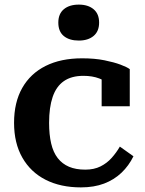

<svg xmlns="http://www.w3.org/2000/svg" viewBox="-20 -802 630 833"><path d="M350 -66Q388 -66 416 -80Q444 -94 464.5 -117Q485 -140 500 -166L559 -124Q539 -83 507 -52.5Q475 -22 431.5 -5.5Q388 11 331 11Q243 11 178 -22Q113 -55 77 -118Q41 -181 41 -269Q41 -358 76.5 -420.5Q112 -483 178 -516Q244 -549 336 -549Q391 -549 433 -540.5Q475 -532 503 -521.5Q531 -511 543 -502V-341H421V-482Q434 -482 442 -476Q450 -470 454.5 -462Q459 -454 460 -445.5Q461 -437 459 -431Q441 -450 411 -461.5Q381 -473 342 -473Q290 -473 257 -450Q224 -427 208.5 -381.5Q193 -336 193 -269Q193 -218 202 -179.5Q211 -141 230.5 -116Q250 -91 279.5 -78.5Q309 -66 350 -66ZM322 -626Q281 -626 257 -645.5Q233 -665 233 -704Q233 -742 257 -762Q281 -782 322 -782Q362 -782 386 -762Q410 -742 410 -704Q410 -666 386 -646Q362 -626 322 -626Z"/></svg>

Font: Roboto Serif SemiBold
Style: Regular
Weight: 600
Designer: Greg Gazdowicz
Foundry: Commercial Type
Version: Version 1.008